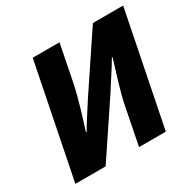

<svg xmlns="http://www.w3.org/2000/svg" viewBox="-145 -803 965 956"><g transform="rotate(-30 338.0 -325.0)"><path d="M26 0H200L406 -308C436 -357 468 -402 498 -454H502C480 -380 449 -290 434 -212L392 0H546L676 -650H502L296 -342C266 -294 234 -248 204 -196H200C222 -266 252 -360 268 -438L310 -650H156Z"/></g></svg>

Font: Source Sans Pro Black
Style: Italic
Weight: 900
Italic angle: -11°
Designer: Paul D. Hunt
Foundry: Adobe Systems Incorporated
Version: Version 3.006;hotconv 1.0.111;makeotfexe 2.5.65597